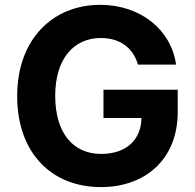

<svg xmlns="http://www.w3.org/2000/svg" viewBox="-20 -757 801 787"><path d="M545.5 -492.2H701.7C681.8 -636 555 -737.2 390.6 -737.2C198.5 -737.2 50.4 -598.7 50.4 -362.9C50.4 -132.8 188.9 9.9 393.8 9.9C577.4 9.9 708.5 -106.2 708.5 -297.6V-389.2H404.1V-273.4H560C558.2 -183.2 497.2 -126.1 394.5 -126.1C279.1 -126.1 206.3 -212.4 206.3 -364.3C206.3 -515.6 282 -601.2 393.1 -601.2C472.3 -601.2 525.9 -560.4 545.5 -492.2Z"/></svg>

Font: Margiela Sans
Style: Bold
Weight: 700
Designer: Stefan Endress, Andreas Faust
Version: Version 1.100;FEAKit 1.0